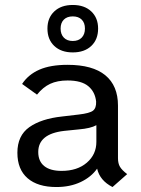

<svg xmlns="http://www.w3.org/2000/svg" viewBox="-20 -742 569 773"><path d="M492 -41 433 11Q382 -15 371 -63Q347 -29 304.5 -9Q262 11 207 11Q132 11 91 -24.5Q50 -60 50 -127Q50 -196 98 -230Q146 -264 230 -273L298 -281Q341 -286 354.5 -296.5Q368 -307 367 -333Q363 -372 335.5 -395Q308 -418 252 -418Q211 -418 182 -404.5Q153 -391 129 -361L69 -404Q94 -442 138.5 -461.5Q183 -481 252 -481Q353 -481 404 -439Q455 -397 455 -317V-105Q455 -84 463 -70.5Q471 -57 492 -41ZM368 -171V-238Q345 -225 297 -221L238 -215Q134 -203 134 -130Q134 -93 158 -73.5Q182 -54 228 -54Q291 -54 329.5 -87Q368 -120 368 -171ZM171 -627Q171 -670 198.5 -696Q226 -722 273 -722Q320 -722 347.5 -696Q375 -670 375 -627Q375 -583 347.5 -557Q320 -531 273 -531Q226 -531 198.5 -557Q171 -583 171 -627ZM322 -627Q322 -650 309 -663Q296 -676 273 -676Q250 -676 237 -663Q224 -650 224 -627Q224 -604 237 -590.5Q250 -577 273 -577Q296 -577 309 -590.5Q322 -604 322 -627Z"/></svg>

Font: KoHo Medium
Style: Regular
Weight: 500
Version: Version 1.000; ttfautohint (v1.6)